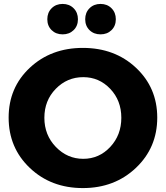

<svg xmlns="http://www.w3.org/2000/svg" viewBox="-20 -950 845 978"><path d="M24 -351Q24 -504 132 -605Q240 -706 402 -706Q565 -706 673 -604.5Q781 -503 781 -351Q781 -198 672.5 -95Q564 8 402 8Q240 8 132 -94.5Q24 -197 24 -351ZM404 -557Q322 -557 264 -497.5Q206 -438 206 -350Q206 -262 264.5 -201.5Q323 -141 404 -141Q485 -141 541.5 -201.5Q598 -262 598 -350Q598 -438 541.5 -497.5Q485 -557 404 -557ZM243 -796.5Q221 -818 221 -852Q221 -886 243 -908Q265 -930 299 -930Q333 -930 355 -908Q377 -886 377 -852Q377 -818 355 -796.5Q333 -775 299 -775Q265 -775 243 -796.5ZM436 -796.5Q414 -818 414 -852Q414 -886 436 -908Q458 -930 492 -930Q526 -930 548 -908Q570 -886 570 -852Q570 -818 548 -796.5Q526 -775 492 -775Q458 -775 436 -796.5Z"/></svg>

Font: Trueno
Style: Bd
Weight: 700
Designer: Julieta Ulanovsky
Foundry: Julieta Ulanovsky
Version: Version 3.001b